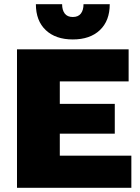

<svg xmlns="http://www.w3.org/2000/svg" viewBox="-20 -895 668 915"><path d="M61 0V-660H593V-507H265V-400H527V-258H265V-153H606V0ZM503 -875Q503 -796 456 -751.5Q409 -707 327 -707Q245 -707 198 -751.5Q151 -796 151 -875H276Q276 -847 288.5 -830.5Q301 -814 327 -814Q353 -814 365.5 -830.5Q378 -847 378 -875Z"/></svg>

Font: Work Sans ExtraBold
Style: Regular
Weight: 800
Designer: Wei Huang
Foundry: Wei Huang
Version: Version 2.012; ttfautohint (v1.8.3)